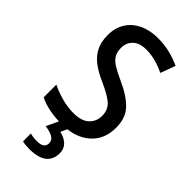

<svg xmlns="http://www.w3.org/2000/svg" viewBox="-296 -788 1092 1092"><g transform="rotate(45 250.5 -242.0)"><path d="M459 -195Q459 -100 395.5 -45Q332 10 225 10Q173 10 126.5 1Q80 -8 45 -26V-128Q83 -109 131.5 -95.5Q180 -82 229 -82Q292 -82 323.5 -111.5Q355 -141 355 -187Q355 -235 322.5 -263.5Q290 -292 215 -325Q169 -345 132 -371.5Q95 -398 73.5 -437Q52 -476 52 -534Q52 -592 78.5 -634.5Q105 -677 153.5 -700.5Q202 -724 267 -724Q318 -724 363 -713Q408 -702 449 -683L416 -593Q378 -611 341 -621Q304 -631 266 -631Q213 -631 185 -604.5Q157 -578 157 -536Q157 -503 170 -481Q183 -459 212 -441Q241 -423 290 -401Q372 -364 415.5 -318.5Q459 -273 459 -195ZM335 134Q335 185 301 212.5Q267 240 195 240Q161 240 139 234V171Q164 178 193 178Q252 178 252 137Q252 113 230 100Q208 87 169 82L208 0H272L251 46Q288 54 311.5 76Q335 98 335 134Z"/></g></svg>

Font: Noto Sans Sinhala SemiCondensed Medium
Style: Regular
Weight: 500
Width: 4
Designer: Jelle Bosma - Monotype Design Team
Foundry: Monotype Imaging Inc.
Version: Version 2.006; ttfautohint (v1.8.4.7-5d5b)